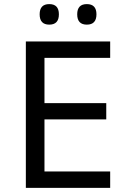

<svg xmlns="http://www.w3.org/2000/svg" viewBox="-20 -916 640 936"><path d="M517.1 0H106V-713.9H517.1V-633.8H196.8V-413.1H498V-334H196.8V-80.1H517.1ZM220.2 -896Q267.1 -896 267.1 -846.2Q267.1 -795.9 220.2 -795.9Q173.3 -795.9 173.3 -846.2Q173.3 -896 220.2 -896ZM403.3 -896Q450.2 -896 450.2 -846.2Q450.2 -795.9 403.3 -795.9Q356.4 -795.9 356.4 -846.2Q356.4 -896 403.3 -896Z"/></svg>

Font: Droid Sans Mono
Style: Regular
Weight: 400
Monospace: yes
Foundry: Ascender Corporation
Version: Version 1.00 build 112